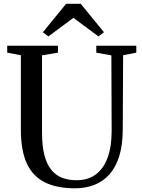

<svg xmlns="http://www.w3.org/2000/svg" viewBox="-20 -984 751 1012"><path d="M375.5 8.5Q279 8.5 215.8 -23.2Q152.5 -55 121.2 -123Q90 -191 90 -299.5V-693L18 -706.5V-743H285.5V-706.5L201.5 -692.5V-287Q201.5 -214 214.2 -165.5Q227 -117 251 -88Q275 -59 308.5 -46.5Q342 -34 383.5 -34Q442.5 -34 483.8 -63.8Q525 -93.5 546.8 -151.8Q568.5 -210 568.5 -295.5L567 -692L487.5 -706.5V-743H698.5V-706.5L629 -693L627 -300Q626.5 -218.5 608.2 -160Q590 -101.5 556.2 -64.2Q522.5 -27 476.5 -9.2Q430.5 8.5 375.5 8.5ZM235 -792 206 -814 328.5 -964H405.5L528 -814L499 -792L367 -890Z"/></svg>

Font: Merriweather 72pt
Style: Regular
Weight: 400
Version: Version 2.100